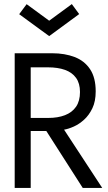

<svg xmlns="http://www.w3.org/2000/svg" viewBox="-20 -921 530 941"><path d="M481 0H385.5L207 -279H130.5V0H52V-660H236Q297.5 -660 345.8 -641.5Q394 -623 421.5 -581.8Q449 -540.5 449 -473Q449 -424.5 432.8 -390.5Q416.5 -356.5 392.2 -334.5Q368 -312.5 341.8 -300.8Q315.5 -289 294 -285.5ZM217 -343Q263.5 -343 298.5 -356.5Q333.5 -370 352.8 -398Q372 -426 372 -470Q372 -512.5 352.8 -539.2Q333.5 -566 298.5 -578.5Q263.5 -591 215 -591H130.5V-343ZM221 -744 74 -851.5 110.5 -900.5 221 -819.5 332 -901 368 -852Z"/></svg>

Font: Lucymar Sans
Style: Regular
Weight: 400
Foundry: The League of Moveable Type (original font) / Main changes by Cristiano Sobral with portions from Mirco Monsees
Version: Version 2.001;August 30, 2020;FontCreator 13.0.0.2681 64-bit